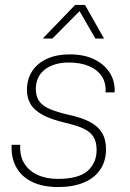

<svg xmlns="http://www.w3.org/2000/svg" viewBox="-20 -747 525 777"><path d="M215 10Q168 10 132 -2Q96 -14 72 -36.5Q48 -59 36.5 -90.5Q25 -122 27 -161H62Q59 -118 77.5 -87Q96 -56 131.5 -39.5Q167 -23 214 -23Q298 -23 334.5 -55.5Q371 -88 371 -140Q371 -174 357.5 -194.5Q344 -215 316 -227.5Q288 -240 245 -250Q185 -264 151 -283Q117 -302 103 -327Q89 -352 89 -383Q89 -427 110.5 -459.5Q132 -492 171 -509.5Q210 -527 262 -527Q319 -527 360 -507.5Q401 -488 423.5 -453.5Q446 -419 444 -373H407Q410 -411 392 -438Q374 -465 340 -479.5Q306 -494 259 -494Q198 -494 161.5 -465.5Q125 -437 125 -387Q125 -358 138 -338.5Q151 -319 181 -306Q211 -293 260 -282Q310 -271 343 -254Q376 -237 392.5 -210Q409 -183 409 -143Q409 -95 385.5 -60.5Q362 -26 318.5 -8Q275 10 215 10ZM153 -591 284 -727H324L401 -591H366L302 -702L192 -591Z"/></svg>

Font: Mona Sans
Style: Italic
Weight: 200
Italic angle: -11.6951°
Designer: Deni Anggara
Foundry: GitHub
Version: Version 2.000